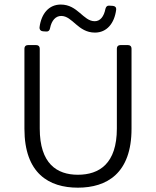

<svg xmlns="http://www.w3.org/2000/svg" viewBox="-20 -826 695 856"><path d="M252.9 -754.9C303.7 -754.9 327.1 -680.7 403.3 -680.7C456.1 -680.7 490.2 -721.7 498 -783.2C499 -793 493.2 -798.8 483.4 -799.8L467.8 -800.8C458 -801.8 453.1 -796.9 450.2 -787.1C443.4 -752 426.8 -731.4 402.3 -731.4C350.6 -731.4 327.1 -805.7 251 -805.7C198.2 -805.7 164.1 -765.6 156.2 -704.1C155.3 -694.3 161.1 -687.5 170.9 -686.5L185.5 -685.5C195.3 -684.6 201.2 -689.5 203.1 -700.2C210 -735.4 228.5 -754.9 252.9 -754.9ZM88.9 -252C88.9 -52.7 198.2 10.7 327.1 10.7C456.1 10.7 566.4 -52.7 566.4 -252V-609.4C566.4 -619.1 560.5 -625 550.8 -625H516.6C506.8 -625 501 -619.1 501 -609.4V-252.9C501 -96.7 422.9 -46.9 327.1 -46.9C233.4 -46.9 157.2 -96.7 157.2 -252.9V-609.4C157.2 -619.1 151.4 -625 141.6 -625H104.5C94.7 -625 88.9 -619.1 88.9 -609.4Z"/></svg>

Font: Ed Sans Neue Light
Style: Regular
Weight: 300
Designer: Stephen Hutchings
Version: Version 1.004;PS 001.004;hotconv 1.0.88;makeotf.lib2.5.64775